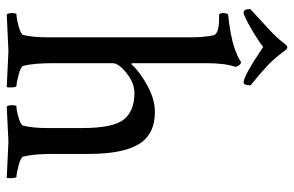

<svg xmlns="http://www.w3.org/2000/svg" viewBox="-168 -684 855 558"><g transform="rotate(90 259.0 -404.5)"><path d="M304.7 -427.7Q370.1 -427.7 398.4 -380.9Q426.8 -334 426.8 -236.3V-130.9Q426.8 -75.2 434.6 -44.9Q436.5 -38.1 460 -31.7Q483.4 -25.4 493.2 -25.4Q496.1 -25.4 497.1 -13.7Q498 -2 496.1 2.9Q398.4 -2 391.6 -2Q388.7 -2 289.1 2.9Q285.2 -1 285.2 -13.2Q285.2 -25.4 289.1 -25.4Q300.8 -25.4 321.8 -31.7Q342.8 -38.1 344.7 -44.9Q351.6 -73.2 351.6 -113.3V-216.8Q351.6 -306.6 326.7 -337.4Q301.8 -368.2 250 -368.2Q220.7 -368.2 191.9 -345.2Q163.1 -322.3 163.1 -304.7V-131.8Q163.1 -75.2 170.9 -44.9Q172.9 -38.1 196.3 -31.7Q219.7 -25.4 229.5 -25.4Q232.4 -25.4 233.4 -13.7Q234.4 -2 232.4 2.9Q134.8 -2 127.9 -2Q122.1 -2 21.5 2.9Q17.6 -1 17.6 -13.2Q17.6 -25.4 21.5 -25.4Q33.2 -25.4 56.2 -31.7Q79.1 -38.1 81.1 -44.9Q87.9 -73.2 87.9 -112.3V-536.1Q87.9 -569.3 82 -598.6Q77.1 -614.3 32.2 -614.3H23.4Q17.6 -614.3 17.6 -625Q17.6 -640.6 23.4 -640.6Q52.7 -643.6 77.6 -648.4Q102.5 -653.3 116.7 -658.2Q130.9 -663.1 140.6 -667.5Q150.4 -671.9 154.3 -674.8L159.2 -677.7H161.1Q165 -677.7 168.9 -672.4Q172.9 -667 173.8 -662.1Q163.1 -630.9 163.1 -577.1V-363.3Q163.1 -359.4 165 -359.4Q166 -359.4 168 -361.3Q189.5 -384.8 229 -406.2Q268.6 -427.7 304.7 -427.7ZM218.8 -685.5Q200.2 -685.5 116.2 -742.2Q92.8 -724.6 58.6 -705.1Q24.4 -685.5 15.6 -685.5Q5.9 -685.5 5.9 -705.1Q9.8 -709 30.8 -728Q51.8 -747.1 65.4 -759.8Q92.8 -785.2 106.4 -804.7Q113.3 -812.5 116.2 -812.5Q122.1 -812.5 127 -804.7Q147.5 -777.3 167 -757.8Q179.7 -746.1 194.8 -732.9Q210 -719.7 218.8 -712.9Q227.5 -706.1 227.5 -705.1Q227.5 -685.5 218.8 -685.5Z"/></g></svg>

Font: Crimson Text
Style: Regular
Weight: 400
Version: Version 0.13